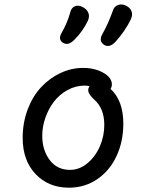

<svg xmlns="http://www.w3.org/2000/svg" viewBox="-20 -837 660 868"><path d="M291.5 11.5Q199.5 11.5 141 -50Q82.5 -111.5 82.5 -213.5Q82.5 -282.5 105.2 -342.5Q128 -402.5 166 -443Q204 -483.5 253.2 -506.8Q302.5 -530 355.5 -530Q420 -530 463 -497.5Q479.5 -484 484.2 -467.2Q489 -450.5 480 -435Q537.5 -382 537.5 -277.5Q537.5 -197.5 507 -131.8Q476.5 -66 420 -27.2Q363.5 11.5 291.5 11.5ZM171 -223.5Q171 -158.5 204.5 -113.8Q238 -69 296.5 -69Q339.5 -69 375.8 -99.5Q412 -130 431.8 -176.2Q451.5 -222.5 451.5 -272Q451.5 -348.5 404 -388.5Q386 -406 381 -418.5Q376 -431 382.5 -443.5L385 -447.5Q374 -450 363 -450Q322 -450 285.5 -430Q249 -410 224.2 -377.8Q199.5 -345.5 185.2 -305Q171 -264.5 171 -223.5ZM257.5 -686.5Q284 -732.5 297 -779Q301.5 -801.5 318 -808.5Q334.5 -815.5 354 -805Q372.5 -795.5 379.2 -779.5Q386 -763.5 377.5 -743.5Q354 -694.5 316 -657Q289 -629.5 266 -643Q241.5 -657.5 257.5 -686.5ZM442.5 -682.5Q468 -727 490 -788Q496.5 -809.5 515.5 -815Q534.5 -820.5 553 -809.5Q569.5 -800.5 575 -785.2Q580.5 -770 571.5 -749.5Q546 -697 502 -648Q475 -619.5 451 -634Q425 -651 442.5 -682.5Z"/></svg>

Font: Monaspace Radon
Style: Regular
Weight: 400
Designer: Riley Cran & the Lettermatic Team
Foundry: Lettermatic
Version: Version 1.000 (Monaspace Radon)